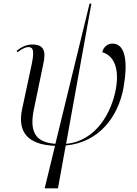

<svg xmlns="http://www.w3.org/2000/svg" viewBox="-20 -780 744 1040"><path d="M222 240H294L336 8C517 -8 621 -149 649 -305C674 -447 659 -544 589 -544C566 -544 541 -529 534 -497C580 -485 631 -433 608 -300C586 -175 503 -16 338 -1L475 -760H465L280 -1C186 -8 134 -51 164 -190L214 -431C230 -502 220 -539 154 -539C122 -539 94 -524 70 -505L75 -497C104 -520 122 -525 134 -525C161 -525 166 -503 152 -433L100 -190C72 -59 136 4 278 10Z"/></svg>

Font: Noto Serif Display Light
Style: Italic
Weight: 300
Italic angle: -12°
Designer: Monotype Design Team
Foundry: Monotype Imaging Inc.
Version: Version 2.009